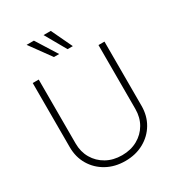

<svg xmlns="http://www.w3.org/2000/svg" viewBox="-224 -1098 1144 1246"><g transform="rotate(-30 347.5 -475.0)"><path d="M571.3 -727.5H616.2V-246.6Q616.2 -172.4 581.8 -114Q547.4 -55.7 486.6 -22Q425.8 11.7 347.7 11.7Q269.5 11.7 208.7 -22Q147.9 -55.7 113.3 -114Q78.6 -172.4 78.6 -246.6V-727.5H123.5V-248.5Q123.5 -186 152.1 -137Q180.7 -87.9 231.2 -59.6Q281.7 -31.2 347.7 -31.2Q413.6 -31.2 464.1 -59.6Q514.6 -87.9 543 -137Q571.3 -186 571.3 -248.5ZM384.3 -804.7 294.9 -961.9H349.1L423.8 -804.7ZM282.2 -804.7 168 -961.9H222.7L321.3 -804.7Z"/></g></svg>

Font: Inter Display Extra Light
Style: Regular
Weight: 200
Designer: Rasmus Andersson
Foundry: rsms
Version: Version 4.000;git-4fc901f